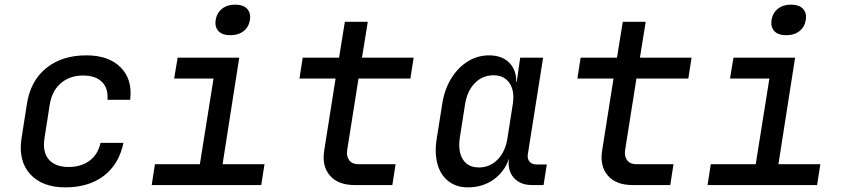

<svg xmlns="http://www.w3.org/2000/svg" viewBox="-20 -799 3640 829"><path d="M262 10Q162 10 110 -47.5Q58 -105 73 -202L96 -349Q111 -449 179 -504.5Q247 -560 353 -560Q450 -560 501.5 -507.5Q553 -455 542 -368H444Q448 -418 420 -445.5Q392 -473 339 -473Q282 -473 243.5 -440.5Q205 -408 195 -349L172 -202Q163 -142 191 -110Q219 -78 276 -78Q330 -78 366.5 -105Q403 -132 414 -182H513Q494 -90 428.5 -40Q363 10 262 10Z M635 0 649 -90H843L902 -460H732L747 -550H1013L941 -90H1122L1108 0ZM975 -647Q940 -647 923.5 -664.5Q907 -682 911 -712Q916 -743 938.5 -761Q961 -779 995 -779Q1030 -779 1047 -761Q1064 -743 1059 -712Q1054 -682 1031.5 -664.5Q1009 -647 975 -647Z M1511 0Q1440 0 1404.5 -41Q1369 -82 1380 -150L1429 -460H1273L1287 -550H1444L1469 -705H1568L1543 -550H1766L1752 -460H1528L1479 -151Q1475 -124 1488 -107Q1501 -90 1527 -90H1688L1674 0Z M2000 10Q1951 10 1917 -16Q1883 -42 1869.5 -88.5Q1856 -135 1865 -196L1890 -354Q1900 -415 1929 -461.5Q1958 -508 2000 -534Q2042 -560 2091 -560Q2147 -560 2178.5 -528.5Q2210 -497 2209 -445H2211L2226 -550H2325L2259 -133Q2256 -113 2266.5 -101Q2277 -89 2296 -89H2341L2327 0H2277Q2225 0 2197.5 -32.5Q2170 -65 2178 -115Q2159 -58 2111.5 -24Q2064 10 2000 10ZM2048 -76Q2095 -76 2128.5 -110Q2162 -144 2171 -202L2194 -349Q2203 -406 2180 -440Q2157 -474 2111 -474Q2063 -474 2030 -440Q1997 -406 1988 -349L1965 -202Q1957 -144 1979 -110Q2001 -76 2048 -76Z M2711 0Q2640 0 2604.5 -41Q2569 -82 2580 -150L2629 -460H2473L2487 -550H2644L2669 -705H2768L2743 -550H2966L2952 -460H2728L2679 -151Q2675 -124 2688 -107Q2701 -90 2727 -90H2888L2874 0Z M3035 0 3049 -90H3243L3302 -460H3132L3147 -550H3413L3341 -90H3522L3508 0ZM3375 -647Q3340 -647 3323.5 -664.5Q3307 -682 3311 -712Q3316 -743 3338.5 -761Q3361 -779 3395 -779Q3430 -779 3447 -761Q3464 -743 3459 -712Q3454 -682 3431.5 -664.5Q3409 -647 3375 -647Z"/></svg>

Font: JetBrains Mono NL Medium
Style: Italic
Weight: 500
Italic angle: -9°
Monospace: yes
Designer: Philipp Nurullin, Konstantin Bulenkov
Foundry: JetBrains
Version: Version 2.305; ttfautohint (v1.8.4.7-5d5b)